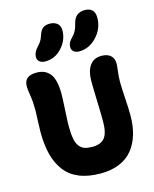

<svg xmlns="http://www.w3.org/2000/svg" viewBox="-147 -1118 982 1227"><g transform="rotate(-15 344.5 -504.5)"><path d="M434.1 -775.9Q409.7 -775.9 396.7 -787.4Q383.8 -798.8 383.8 -816.9Q383.8 -834 391.1 -847.7Q398.4 -861.3 415 -877.9Q426.8 -889.6 434.8 -904.1Q442.9 -918.5 446.3 -929.2Q449.7 -939.9 456.1 -962.9Q472.7 -1022 535.2 -1022Q566.4 -1022 583.3 -1005.1Q600.1 -988.3 600.1 -955.1Q600.1 -882.8 549.6 -829.3Q499 -775.9 434.1 -775.9ZM208 -770Q183.1 -770 168.9 -782.2Q154.8 -794.4 155.8 -814.9Q157.2 -844.7 183.1 -872.1Q199.7 -890.1 208.3 -903.8Q216.8 -917.5 223.1 -938Q233.4 -970.2 250.2 -983.2Q267.1 -996.1 294.9 -996.1Q327.1 -996.1 346.2 -979Q365.2 -961.9 363.8 -929.2Q361.3 -866.7 316.2 -818.4Q271 -770 208 -770ZM365.2 13.2Q282.7 13.2 223.6 -11Q164.6 -35.2 128.9 -82Q93.3 -128.9 76.7 -192.9Q60.1 -256.8 60.1 -341.8Q60.1 -371.1 62.5 -420.7Q64.9 -470.2 64.9 -485.8Q64.9 -540.5 57.9 -583.3Q50.8 -626 50.8 -645Q50.8 -682.1 71.3 -699Q91.8 -715.8 132.8 -715.8Q159.7 -715.8 180.4 -707.8Q201.2 -699.7 218 -681.2Q234.9 -662.6 243.9 -627.9Q252.9 -593.3 252.9 -543.9Q252.9 -513.7 248.5 -438.7Q244.1 -363.8 244.1 -332Q244.1 -280.3 250.5 -247.6Q256.8 -214.8 271.7 -196.5Q286.6 -178.2 306.6 -171.6Q326.7 -165 357.9 -165Q412.6 -165 438.2 -196.3Q463.9 -227.5 463.9 -305.2Q463.9 -359.9 460.9 -441.9Q458 -523.9 458 -574.2Q458 -637.7 484.1 -674.8Q510.3 -711.9 562 -711.9Q600.1 -711.9 621.6 -693.1Q643.1 -674.3 643.1 -638.2Q643.1 -624.5 638.4 -588.4Q633.8 -552.2 633.8 -520Q633.8 -485.8 638.4 -413.6Q643.1 -341.3 643.1 -297.9Q643.1 -227.5 626.5 -171.4Q609.9 -115.2 576.4 -73.5Q543 -31.7 489.3 -9.3Q435.5 13.2 365.2 13.2Z"/></g></svg>

Font: Shantell Sans Normal
Style: Regular
Weight: 800
Designer: Stephen Nixon, Anya Danilova, Shantell Martin
Foundry: Arrow Type
Version: Version 1.006;[559af2be0]